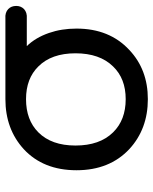

<svg xmlns="http://www.w3.org/2000/svg" viewBox="54 -617 580 728"><g transform="rotate(-90 344.0 -253.0)"><path d="M156.2 -256.8Q156.2 -347.7 206.1 -397.5Q252.9 -444.3 332 -444.3Q410.2 -444.3 456.1 -397.5Q505.9 -347.7 505.9 -256.8Q505.9 -165 456.1 -114.3Q410.2 -66.4 332 -66.4Q252.9 -66.4 206.1 -114.3Q156.2 -165 156.2 -256.8ZM637.7 -522.5H332Q218.8 -522.5 142.6 -453.1Q62.5 -378.9 62.5 -252.9Q62.5 -127.9 142.6 -52.7Q218.8 17.6 332 17.6Q444.3 17.6 518.6 -52.7Q599.6 -127.9 599.6 -252.9Q599.6 -309.6 583 -357.4Q565.4 -408.2 533.2 -441.4H637.7Q660.2 -439.5 673.8 -452.1Q685.5 -463.9 685.5 -481.4Q685.5 -500 673.8 -511.7Q660.2 -524.4 637.7 -522.5Z"/></g></svg>

Font: Gungsuh
Style: Regular
Weight: 400
Version: Version 2.21